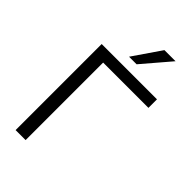

<svg xmlns="http://www.w3.org/2000/svg" viewBox="-278 -1025 1112 1112"><g transform="rotate(45 278.0 -468.5)"><path d="M88 0V-705H541V-635H170V0ZM252 -765 370 -937H461L314 -765Z"/></g></svg>

Font: Mulish
Style: Regular
Weight: 400
Designer: Vernon Adams
Foundry: Vernon Adams
Version: Version 3.603; ttfautohint (v1.8.3)